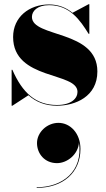

<svg xmlns="http://www.w3.org/2000/svg" viewBox="-20 -490 500 908"><path d="M38.5 10 114.5 -39.5C150.5 -7.5 194.5 10 249 10C336 10 440.5 -33 440.5 -152C440.5 -350 131 -311 131 -410C131 -437 155.5 -465.5 212.5 -465.5C310.5 -465.5 359 -394.5 399 -330H402.5V-470H399L323 -429.5C294 -453 258 -469 212 -469C117.5 -469 42 -409 42 -315C42 -109 346.5 -151.5 346.5 -55.5C346.5 -25 318 6.5 249 6.5C149 6.5 86 -51 38.5 -160H35V10ZM155 186.5C155 236.5 191 281.5 249.5 281.5C298.5 281.5 350 239.5 353.5 184C373.5 320 275.5 395.5 153.5 395.5V398.5C277.5 398.5 360.5 326.5 360.5 214.5C360.5 140 312 91 256.5 91C202 91 155 136 155 186.5Z"/></svg>

Font: Bodoni* 48pt Fatface
Style: Regular
Weight: 900
Version: Version 2.3